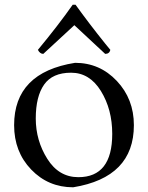

<svg xmlns="http://www.w3.org/2000/svg" viewBox="-20 -776 629 816"><path d="M549 -244Q549 -22 291 20Q185 20 112.5 -55.5Q40 -131 40 -244Q40 -468 299 -509Q404 -509 476.5 -432Q549 -355 549 -244ZM313 -23Q457 -23 457 -207Q457 -311 409 -389Q361 -467 282 -467Q203 -467 167.5 -416.5Q132 -366 132 -272.5Q132 -179 181 -101Q230 -23 313 -23ZM296 -669 164 -547Q150 -547 141 -564Q228 -669 289 -756H301Q357 -678 426 -592L449 -564Q445 -547 427 -547Z"/></svg>

Font: Rosarivo
Style: Regular
Weight: 400
Designer: Pablo Ugerman
Foundry: Pablo Ugerman
Version: Version 1.003